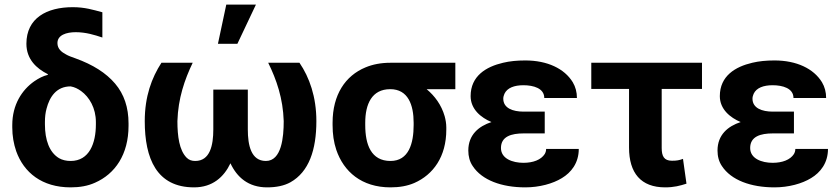

<svg xmlns="http://www.w3.org/2000/svg" viewBox="-20 -799 3628 829"><path d="M307 -660C351 -660 389 -648 422 -637V-746C381 -757 346 -768 294 -768C182 -768 94 -721 94 -610C94 -543 138 -503 186 -479L187 -476C166 -471 147 -461 128 -448C75 -411 33 -347 33 -259V-249C33 -212 39 -178 50 -146C83 -54 161 10 285 10C324 10 359 4 390 -10C477 -48 535 -132 535 -256V-266C535 -335 516 -392 477 -438C438 -484 381 -520 306 -547C289 -553 275 -558 265 -564C246 -574 228 -588 228 -613C228 -648 267 -660 307 -660ZM174 -262V-272C174 -293 176 -312 181 -330C194 -380 223 -426 285 -426C302 -423 316 -416 330 -406C366 -380 394 -332 394 -272V-262C394 -181 366 -104 285 -104C266 -104 249 -108 235 -116C193 -141 174 -195 174 -262Z M605 -276C605 -115 656 10 818 10C898 10 947 -35 975 -94C1003 -34 1052 10 1133 10C1173 10 1207 3 1234 -12C1314 -57 1346 -152 1346 -276C1346 -381 1316 -465 1273 -528H1138C1174 -455 1202 -374 1205 -276C1205 -207 1196 -104 1128 -104C1064 -104 1050 -172 1050 -240V-412H901V-240C901 -172 887 -104 823 -104C808 -104 796 -108 786 -118C754 -150 746 -211 746 -276C749 -374 777 -455 812 -528H677C635 -463 605 -383 605 -276ZM957 -779 921 -610H1005L1085 -779Z M1946 -414V-528H1665C1625 -528 1589 -521 1558 -508C1471 -472 1416 -390 1416 -269V-259C1416 -220 1421 -185 1432 -152C1464 -58 1541 10 1666 10C1705 10 1739 4 1769 -9C1851 -45 1907 -123 1907 -239V-249C1907 -266 1904 -282 1900 -297C1886 -346 1857 -385 1822 -414ZM1665 -414C1742 -414 1766 -346 1766 -269V-259C1766 -180 1745 -104 1666 -104C1582 -104 1557 -175 1557 -259V-269C1557 -349 1585 -414 1665 -414Z M2241 -223H2332V-317H2241C2194 -317 2153 -332 2153 -373C2153 -380 2155 -387 2158 -394C2170 -420 2201 -431 2240 -431C2283 -431 2330 -418 2330 -376H2471C2471 -401 2465 -424 2453 -444C2417 -503 2343 -538 2248 -538C2213 -538 2181 -535 2152 -528C2079 -511 2012 -471 2012 -384C2012 -327 2057 -291 2102 -272C2047 -254 2002 -217 2002 -149C2002 -124 2008 -101 2021 -82C2061 -21 2146 10 2248 10C2309 10 2367 -6 2406 -30C2446 -54 2479 -95 2479 -156H2338C2338 -148 2336 -141 2332 -134C2316 -109 2282 -96 2240 -96C2193 -96 2143 -114 2143 -160C2143 -210 2188 -223 2241 -223Z M2852 10C2890 10 2916 3 2944 -6L2929 -113C2912 -107 2903 -105 2881 -105C2847 -105 2837 -125 2837 -160V-415H3011V-528H2533V-415H2696V-162C2696 -52 2747 10 2852 10Z M3317 -223H3408V-317H3317C3270 -317 3229 -332 3229 -373C3229 -380 3231 -387 3234 -394C3246 -420 3277 -431 3316 -431C3359 -431 3406 -418 3406 -376H3547C3547 -401 3541 -424 3529 -444C3493 -503 3419 -538 3324 -538C3289 -538 3257 -535 3228 -528C3155 -511 3088 -471 3088 -384C3088 -327 3133 -291 3178 -272C3123 -254 3078 -217 3078 -149C3078 -124 3084 -101 3097 -82C3137 -21 3222 10 3324 10C3385 10 3443 -6 3482 -30C3522 -54 3555 -95 3555 -156H3414C3414 -148 3412 -141 3408 -134C3392 -109 3358 -96 3316 -96C3269 -96 3219 -114 3219 -160C3219 -210 3264 -223 3317 -223Z"/></svg>

Font: Asimov
Style: Regular
Weight: 500
Designer: Google
Version: Version 2.000980; 2014